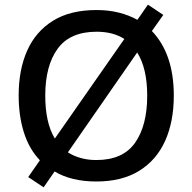

<svg xmlns="http://www.w3.org/2000/svg" viewBox="-20 -768 825 823"><path d="M725 -358Q725 -247 688 -164.5Q651 -82 577 -36Q503 10 393 10Q286 10 214 -33L167 35L101 -9L151 -81Q105 -129 82.5 -200Q60 -271 60 -359Q60 -469 96.5 -551Q133 -633 207 -679Q281 -725 394 -725Q445 -725 489 -714Q533 -703 569 -683L614 -748L680 -704L631 -635Q725 -537 725 -358ZM174 -358Q174 -301 184 -255Q194 -209 215 -174L513 -601Q465 -632 394 -632Q280 -632 227 -559Q174 -486 174 -358ZM611 -358Q611 -475 568 -543L271 -115Q294 -100 325 -91Q356 -82 393 -82Q507 -82 559 -156Q611 -230 611 -358Z"/></svg>

Font: Noto Sans Sinhala Medium
Style: Regular
Weight: 500
Designer: Jelle Bosma - Monotype Design Team
Foundry: Monotype Imaging Inc.
Version: Version 2.006; ttfautohint (v1.8.4.7-5d5b)